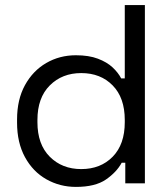

<svg xmlns="http://www.w3.org/2000/svg" viewBox="-20 -720 660 754"><path d="M47 -238V-251Q47 -329 78 -385.5Q109 -442 161.5 -472.5Q214 -503 278 -503Q329 -503 364.5 -489.5Q400 -476 422 -455.5Q444 -435 456 -412H470V-700H549V0H472V-81H458Q438 -44 396 -15Q354 14 278 14Q215 14 162 -16Q109 -46 78 -103Q47 -160 47 -238ZM470 -240V-249Q470 -336 422.5 -384.5Q375 -433 299 -433Q224 -433 175.5 -384.5Q127 -336 127 -249V-240Q127 -153 175.5 -104.5Q224 -56 299 -56Q375 -56 422.5 -104.5Q470 -153 470 -240Z"/></svg>

Font: Space Grotesk Frontify
Style: Regular
Weight: 400
Designer: Florian Karsten
Version: Version 2.000